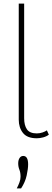

<svg xmlns="http://www.w3.org/2000/svg" viewBox="-20 -760 291 1065"><path d="M184 7Q131 7 107.5 -22.5Q84 -52 84 -96V-740H114V-104Q114 -65 129.5 -42.5Q145 -20 184 -20Q201 -20 216.5 -25.5Q232 -31 240 -37L251 -13Q238 -3 219.5 2Q201 7 184 7ZM73 285Q82 268 88 251.5Q94 235 94 220Q94 197 87.5 181Q81 165 81 146Q81 128 88.5 116.5Q96 105 109 105Q136 105 136 152Q136 176 128 213Q120 250 97 285Z"/></svg>

Font: Livvic Thin
Style: Regular
Weight: 250
Designer: Jacques Le Bailly, Baron von Fonthausen
Version: Version 1.001; ttfautohint (v1.8.2)